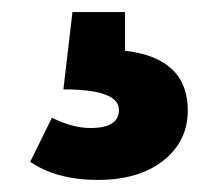

<svg xmlns="http://www.w3.org/2000/svg" viewBox="-20 -36 361 318"><path d="M187 -16V48Q291 60 291 147Q291 198 250.5 230Q210 262 142 262Q74 262 30 232L66 159Q100 176 130 176Q177 176 177 146Q177 112 85 112L100 -16Z"/></svg>

Font: FiraGO
Style: Bold
Weight: 700
Designer: bBox Type
Foundry: bBox Type GmbH
Version: Version 1.001;PS 001.001;hotconv 1.0.88;makeotf.lib2.5.64775